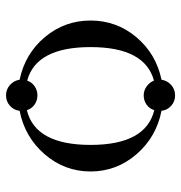

<svg xmlns="http://www.w3.org/2000/svg" viewBox="-2 -546 600 636"><g transform="rotate(-90 298.0 -228.0)"><path d="M249 -463Q251 -482 265.5 -495Q280 -508 300 -508Q320 -508 334.5 -495Q349 -482 352 -463Q438 -445 493 -379.5Q548 -314 548 -228Q548 -142 493 -76.5Q438 -11 352 7Q349 26 334.5 39Q320 52 300 52Q280 52 265.5 39Q251 26 249 7Q162 -10 105 -76Q48 -142 48 -228Q48 -314 105 -380Q162 -446 249 -463ZM251 -17Q256 -33 269.5 -42.5Q283 -52 300 -52Q316 -52 329.5 -42.5Q343 -33 349 -18Q460 -48 460 -228Q460 -408 349 -438Q344 -423 330.5 -413.5Q317 -404 300 -404Q283 -404 269.5 -413.5Q256 -423 251 -439Q136 -411 136 -228Q136 -45 251 -17Z"/></g></svg>

Font: Old Standard TT
Style: Regular
Weight: 400
Designer: Alexey Kryukov <alexios@thessalonica.org.ru>
Version: Version 2.2